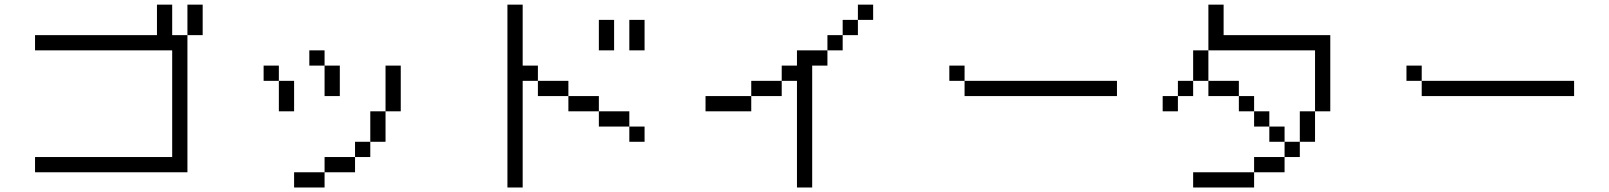

<svg xmlns="http://www.w3.org/2000/svg" viewBox="-20 -887 7040 840"><path d="M733.3 -733.3H800V-133.3H133.3V-200H733.3V-666.7H133.3V-733.3H666.7V-866.7H733.3ZM866.7 -733.3H800V-866.7H866.7Z M1600 -266.7V-200H1533.3V-266.7ZM1600 -400H1666.7V-266.7H1600ZM1133.3 -533.3V-600H1200V-533.3ZM1733.3 -400H1666.7V-600H1733.3ZM1266.7 -66.7V-133.3H1400V-66.7ZM1266.7 -400H1200V-533.3H1266.7ZM1400 -133.3V-200H1533.3V-133.3ZM1400 -466.7V-600H1466.7V-466.7ZM1400 -666.7V-600H1333.3V-666.7Z M2600 -800H2666.7V-666.7H2600ZM2600 -333.3V-400H2733.3V-333.3ZM2600 -466.7V-400H2466.7V-466.7ZM2733.3 -800H2800V-666.7H2733.3ZM2733.3 -333.3H2800V-266.7H2733.3ZM2266.7 -66.7H2200V-866.7H2266.7V-600H2333.3V-533.3H2266.7ZM2333.3 -466.7V-533.3H2466.7V-466.7Z M3600 -733.3H3666.7V-666.7H3600ZM3600 -666.7V-600H3533.3V-66.7H3466.7V-533.3H3400V-600H3466.7V-666.7ZM3733.3 -800V-733.3H3666.7V-800ZM3733.3 -866.7H3800V-800H3733.3ZM3266.7 -466.7V-400H3066.7V-466.7ZM3266.7 -533.3H3400V-466.7H3266.7Z M4866.7 -466.7H4200V-533.3H4866.7ZM4133.3 -533.3V-600H4200V-533.3Z M5600 -133.3H5466.7V-200H5600ZM5600 -333.3V-266.7H5533.3V-333.3ZM5600 -266.7H5666.7V-200H5600ZM5133.3 -466.7V-400H5066.7V-466.7ZM5133.3 -533.3H5200V-466.7H5133.3ZM5733.3 -266.7H5666.7V-400H5733.3ZM5733.3 -400V-666.7H5266.7V-866.7H5333.3V-733.3H5800V-400ZM5266.7 -466.7V-533.3H5400V-466.7ZM5266.7 -666.7V-533.3H5200V-666.7ZM5400 -466.7H5466.7V-400H5400ZM5533.3 -333.3H5466.7V-400H5533.3ZM5200 -66.7V-133.3H5466.7V-66.7Z M6866.7 -466.7H6200V-533.3H6866.7ZM6133.3 -533.3V-600H6200V-533.3Z"/></svg>

Font: Galmuri14 Regular
Style: Regular
Weight: 400
Designer: Lee Minseo (quiple)
Version: Version 2.399;hotconv 1.1.1;makeotfexe 2.6.0 DEVELOPMENT